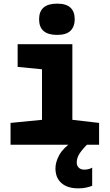

<svg xmlns="http://www.w3.org/2000/svg" viewBox="-20 -796 603 1056"><path d="M294 -604Q195 -604 195 -690Q195 -776 294 -776Q344 -776 367.5 -754Q391 -732 391 -690Q391 -650 368 -627Q345 -604 294 -604ZM38 0V-120L211 -137V-415L77 -428V-553H378V-137L525 -120V0ZM411 240Q351 240 318 211Q285 182 285 130Q285 96 305.5 57.5Q326 19 381 -19L458 0Q426 33 414 54.5Q402 76 402 98Q402 115 413 126Q424 137 443 137Q456 137 467.5 134Q479 131 487 126V226Q474 231 455 235.5Q436 240 411 240Z"/></svg>

Font: Noto Sans Mono SemiCondensed Black
Style: Regular
Weight: 900
Width: 4
Designer: Monotype Design Team
Foundry: Monotype Imaging Inc.
Version: Version 2.014; ttfautohint (v1.8.4.7-5d5b)